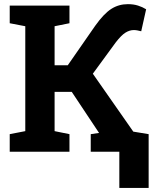

<svg xmlns="http://www.w3.org/2000/svg" viewBox="-20 -738 755 934"><path d="M27.3 0V-85.4L103 -100.1V-610.4L27.3 -625V-710.9H317.9V-625L245.6 -610.4V-420.4H309.6L442.9 -612.3Q485.4 -671.9 521.5 -694.8Q557.6 -717.8 602.1 -717.8Q629.4 -717.8 651.1 -710.9Q672.9 -704.1 690.9 -692.9L667 -585.9Q656.7 -588.4 648.2 -590.1Q639.6 -591.8 631.3 -591.8Q610.4 -591.8 590.1 -579.1Q569.8 -566.4 543 -531.7L431.6 -379.4L628.4 -97.7L703.1 -85.4V0H421.4V-85.4L461.9 -91.3L460.9 -92.8L329.1 -291H245.6V-100.1L317.9 -85.4V0ZM560.5 176.3V-79.1H703.1V176.3Z"/></svg>

Font: Roboto Slab LO
Style: Bold
Weight: 700
Designer: Google
Version: Version 2.000